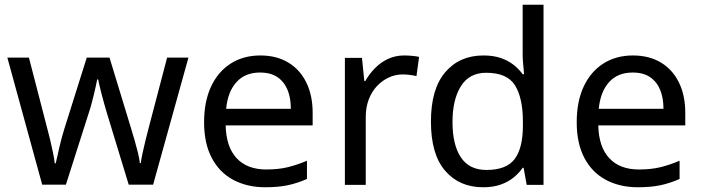

<svg xmlns="http://www.w3.org/2000/svg" viewBox="-20 -780 2962 810"><path d="M431 -303Q425 -324 419 -344.5Q413 -365 408.5 -383.5Q404 -402 400 -418Q396 -434 394 -445H390Q388 -434 384.5 -418Q381 -402 376.5 -383Q372 -364 366.5 -343.5Q361 -323 354 -302L258 -1H158L11 -537H102L176 -251Q184 -222 191 -192.5Q198 -163 203.5 -136.5Q209 -110 211 -91H215Q218 -103 222 -121Q226 -139 230.5 -159Q235 -179 240.5 -199Q246 -219 251 -235L346 -537H442L534 -235Q541 -212 548.5 -186Q556 -160 562 -135.5Q568 -111 570 -92H574Q576 -109 581.5 -134.5Q587 -160 594.5 -190.5Q602 -221 610 -251L685 -537H775L626 -1H523Z M1078 -546Q1147 -546 1196.5 -516Q1246 -486 1272.5 -431.5Q1299 -377 1299 -304V-251H932Q934 -160 978.5 -112.5Q1023 -65 1103 -65Q1154 -65 1193.5 -74.5Q1233 -84 1275 -102V-25Q1234 -7 1194 1.5Q1154 10 1099 10Q1023 10 964.5 -21Q906 -52 873.5 -113.5Q841 -175 841 -264Q841 -352 870.5 -415Q900 -478 953.5 -512Q1007 -546 1078 -546ZM1077 -474Q1014 -474 977.5 -433.5Q941 -393 934 -321H1207Q1207 -367 1193 -401Q1179 -435 1150.5 -454.5Q1122 -474 1077 -474Z M1685 -546Q1700 -546 1717.5 -544.5Q1735 -543 1748 -540L1737 -459Q1724 -462 1708.5 -464Q1693 -466 1679 -466Q1648 -466 1620 -453Q1592 -440 1570 -416.5Q1548 -393 1535.5 -360Q1523 -327 1523 -286V0H1435V-536H1507L1517 -438H1521Q1538 -468 1562 -492.5Q1586 -517 1617 -531.5Q1648 -546 1685 -546Z M2018 10Q1918 10 1858 -59.5Q1798 -129 1798 -267Q1798 -405 1858.5 -475.5Q1919 -546 2019 -546Q2061 -546 2092 -535.5Q2123 -525 2146 -507Q2169 -489 2185 -467H2191Q2190 -480 2187.5 -505.5Q2185 -531 2185 -546V-760H2273V0H2202L2189 -72H2185Q2169 -49 2146 -30.5Q2123 -12 2091.5 -1Q2060 10 2018 10ZM2032 -63Q2117 -63 2151.5 -109.5Q2186 -156 2186 -250V-266Q2186 -366 2153 -419.5Q2120 -473 2031 -473Q1960 -473 1924.5 -416.5Q1889 -360 1889 -265Q1889 -169 1924.5 -116Q1960 -63 2032 -63Z M2650 -546Q2719 -546 2768.5 -516Q2818 -486 2844.5 -431.5Q2871 -377 2871 -304V-251H2504Q2506 -160 2550.5 -112.5Q2595 -65 2675 -65Q2726 -65 2765.5 -74.5Q2805 -84 2847 -102V-25Q2806 -7 2766 1.5Q2726 10 2671 10Q2595 10 2536.5 -21Q2478 -52 2445.5 -113.5Q2413 -175 2413 -264Q2413 -352 2442.5 -415Q2472 -478 2525.5 -512Q2579 -546 2650 -546ZM2649 -474Q2586 -474 2549.5 -433.5Q2513 -393 2506 -321H2779Q2779 -367 2765 -401Q2751 -435 2722.5 -454.5Q2694 -474 2649 -474Z"/></svg>

Font: utelugu25
Style: Book
Weight: 400
Designer: Jelle Bosma - Monotype Design Team
Foundry: Monotype Imaging Inc.
Version: Version 2.003